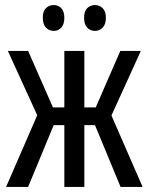

<svg xmlns="http://www.w3.org/2000/svg" viewBox="-20 -738 587 758"><path d="M4 0 127 -283 11 -537H91L189 -314H234V-537H313V-314H358L455 -537H536L420 -282L543 0H456L355 -244H313V0H234V-244H192L91 0ZM149 -668Q149 -694 161.5 -706Q174 -718 192 -718Q210 -718 222 -705.5Q234 -693 234 -668Q234 -642 222 -629Q210 -616 192 -616Q174 -616 161.5 -629Q149 -642 149 -668ZM312 -668Q312 -694 324.5 -706Q337 -718 355 -718Q373 -718 385.5 -705.5Q398 -693 398 -668Q398 -642 385.5 -629Q373 -616 355 -616Q336 -616 324 -629Q312 -642 312 -668Z"/></svg>

Font: Noto Sans ExtraCondensed
Style: Regular
Weight: 400
Width: 2
Designer: Monotype Design Team
Foundry: Monotype Imaging Inc.
Version: Version 2.013; ttfautohint (v1.8.4.7-5d5b)